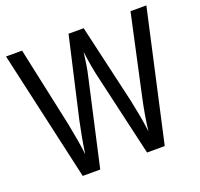

<svg xmlns="http://www.w3.org/2000/svg" viewBox="-124 -852 1030 990"><g transform="rotate(-20 391.0 -357.0)"><path d="M776 -714 617 0H520L414 -459Q408 -484 401.5 -521.5Q395 -559 390 -599Q387 -573 381 -534.5Q375 -496 366 -459L263 0H167L6 -714H94L188 -277Q198 -225 206 -179.5Q214 -134 217 -100Q223 -142 231.5 -188.5Q240 -235 249 -277L349 -714H432L533 -277Q542 -235 550 -191Q558 -147 564 -100Q569 -145 577 -190.5Q585 -236 594 -277L689 -714Z"/></g></svg>

Font: Noto Sans Devanagari Condensed
Style: Regular
Weight: 400
Width: 3
Designer: Jelle Bosma - Monotype Design Team
Foundry: Monotype Imaging Inc.
Version: Version 2.004; ttfautohint (v1.8.4.7-5d5b)